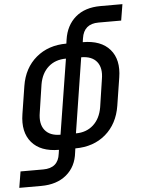

<svg xmlns="http://www.w3.org/2000/svg" viewBox="-71 -777 741 1004"><g transform="rotate(-5 299.5 -275.0)"><path d="M210 20 213 0Q117 0 70.5 -54.5Q24 -109 39 -203L62 -349Q77 -442 141 -496Q205 -550 300 -550L303 -571Q314 -645 363.5 -687.5Q413 -730 495 -730H610L596 -645H477Q400 -645 389 -570L386 -550Q482 -550 528.5 -496Q575 -442 560 -349L537 -203Q522 -109 458.5 -54.5Q395 0 299 0L296 21Q288 95 237 137.5Q186 180 104 180H-11L3 95H122Q201 95 210 20ZM228 -78 291 -472Q235 -472 198.5 -439.5Q162 -407 152 -349L130 -203Q120 -144 146 -111Q172 -78 228 -78ZM309 -78Q364 -78 400.5 -111Q437 -144 447 -203L469 -349Q479 -407 453 -439.5Q427 -472 371 -472Z"/></g></svg>

Font: JetBrains Mono NL Medium
Style: Italic
Weight: 500
Italic angle: -9°
Monospace: yes
Designer: Philipp Nurullin, Konstantin Bulenkov
Foundry: JetBrains
Version: Version 2.305; ttfautohint (v1.8.4.7-5d5b)